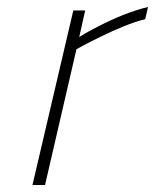

<svg xmlns="http://www.w3.org/2000/svg" viewBox="-20 -530 444 550"><path d="M109 0 199 -389C199 -389 322 -458 396 -475L404 -510C307 -487 207 -424 207 -424L224 -500H190L73 0Z"/></svg>

Font: RazerF5 Thin
Style: Italic
Weight: 250
Foundry: Razer Inc.
Version: Version 2